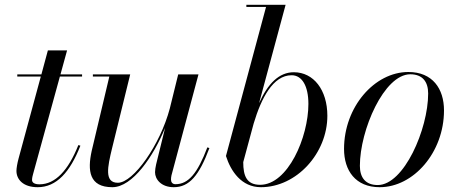

<svg xmlns="http://www.w3.org/2000/svg" viewBox="-20 -770 1906 800"><path d="M315 -163 306.5 -165.5C264.5 -60 210.5 -2 144.5 -2C124 -2 113.5 -9 113.5 -20C113.5 -29 116 -38.5 118 -45.5L229.5 -451H322V-460H232L259.5 -560H179.5L152.5 -460H52V-451H150L57.5 -110C52 -90 48.5 -68.5 48.5 -58C48.5 -23.5 75 10 137 10C215.5 10 272 -53 315 -163Z M522.5 -460H367V-451H435.5L362 -141C344 -59 351.5 10 448 10C532.5 10 619.5 -119 668 -237.5L630.5 -85C628 -74.5 626 -60.5 626 -52.5C626 -22.5 652 10 704 10C768.5 10 809.5 -38 852.5 -153L844 -156C802.5 -47 765 -2.5 711 -2.5C698.5 -2.5 692.5 -11 692.5 -21.5C692.5 -26.5 693 -33.5 694.5 -39.5L807 -460H722.5L687.5 -318C647.5 -167 536 -8.5 471 -8.5C414 -8.5 428 -74 447 -152.5Z M1088.5 -741 921.5 -120C941.5 -57 986 10 1067 10C1216 10 1344 -131.5 1344 -287.5C1344 -395.5 1286.5 -469 1204.5 -469C1142.5 -469 1096 -421.5 1059.5 -340L1170 -750H1006.5V-741ZM993.5 -94.5 1037 -255.5C1068.5 -360.5 1117.5 -456.5 1195 -456.5C1239 -456.5 1265 -411 1265 -337C1265 -198 1179.5 0 1064 0C1008 0 993.5 -36.5 993.5 -94.5Z M1562 10C1703 10 1830 -135 1830 -310C1830 -400 1782.5 -470 1681.5 -470C1540.5 -470 1413.5 -324.5 1413.5 -149.5C1413.5 -59.5 1461 10 1562 10ZM1554 1C1503 1 1479.5 -30 1479.5 -79C1479.5 -228 1580.5 -460.5 1689.5 -460.5C1740.5 -460.5 1764 -429.5 1764 -380.5C1764 -231.5 1663 1 1554 1Z"/></svg>

Font: Bodoni* 24pt
Style: Italic
Weight: 400
Italic angle: -13°
Version: Version 2.3